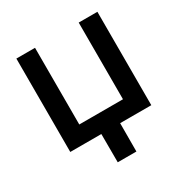

<svg xmlns="http://www.w3.org/2000/svg" viewBox="-158 -639 878 918"><g transform="rotate(-30 281.5 -180.0)"><path d="M58.1 0V-515.6H161.1V-92.3H402.3V-515.6H505.4V0ZM230 156.2 229.5 -31.2H333.5L333 156.2Z"/></g></svg>

Font: Inter Display Medium
Style: Regular
Weight: 500
Designer: Rasmus Andersson
Foundry: rsms
Version: Version 4.001;git-9221beed3